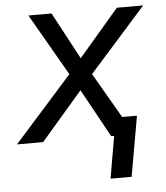

<svg xmlns="http://www.w3.org/2000/svg" viewBox="-51 -574 689 796"><g transform="rotate(-5 293.5 -176.0)"><path d="M297.4 -333 464.8 -528.3H574.2L338.4 -263.2L490.7 0H395L284.7 -200.7L111.8 0H2.9L244.6 -271L96.7 -528.3H192.9ZM464.8 175.3H377L420.4 -75.2H508.8Z"/></g></svg>

Font: Roboto Mono
Style: Italic
Weight: 400
Designer: Google
Version: Version 2.000985; 2015; ttfautohint (v1.3)